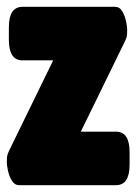

<svg xmlns="http://www.w3.org/2000/svg" viewBox="-20 -543 400 563"><path d="M36 0Q23 0 15 -13Q7 -26 3.5 -42Q0 -58 0 -67Q0 -83 2 -89.5Q4 -96 10 -108L136 -366H46Q6 -366 6 -426V-463Q6 -523 46 -523H317Q331 -523 338.5 -510Q346 -497 349.5 -481Q353 -465 353 -456Q353 -440 351 -433.5Q349 -427 343 -415L217 -157H320Q360 -157 360 -97V-60Q360 0 320 0Z"/></svg>

Font: Asap Condensed Black
Style: Regular
Weight: 900
Width: 3
Designer: Pablo Cosgaya
Foundry: Omnibus-Type
Version: Version 3.001; ttfautohint (v1.8.4.7-5d5b)